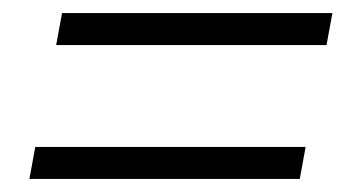

<svg xmlns="http://www.w3.org/2000/svg" viewBox="-20 -469 530 294"><path d="M489 -449 480 -400H66L75 -449ZM448 -244 439 -195H25L34 -244Z"/></svg>

Font: Gontserrat Light
Style: Italic
Weight: 300
Italic angle: -11.3°
Designer: Julieta Ulanovsky
Foundry: Julieta Ulanovsky
Version: Version 6.001